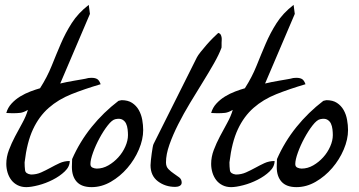

<svg xmlns="http://www.w3.org/2000/svg" viewBox="-20 -768 1475 789"><path d="M5.9 -94.7Q5.9 -123 16.6 -151.4Q27.3 -179.7 42 -207.5Q56.6 -235.4 71.8 -262.7Q86.9 -290 94.7 -316.4Q76.2 -305.7 63 -304.2Q49.8 -302.7 31.2 -302.7Q29.3 -302.7 19 -303.2Q8.8 -303.7 5.9 -303.7Q11.7 -325.2 27.3 -342.3Q43 -359.4 63 -371.6Q83 -383.8 105 -392.1Q127 -400.4 144.5 -405.3Q173.8 -451.2 192.4 -497.6Q210.9 -543.9 230 -588.4Q249 -632.8 274.9 -673.3Q300.8 -713.9 344.7 -748L349.6 -710.9L227.5 -424.8Q238.3 -427.7 253.9 -430.7Q269.5 -433.6 285.6 -436.5Q301.8 -439.5 316.9 -441.9Q332 -444.3 342.8 -447.3Q343.8 -447.3 348.6 -447.8Q353.5 -448.2 356.4 -448.2Q370.1 -448.2 378.9 -443.4Q387.7 -438.5 393.6 -421.9Q327.1 -402.3 273.4 -380.9Q219.7 -359.4 180.2 -324.7Q140.6 -290 115.7 -236.8Q90.8 -183.6 81.1 -100.6Q81.1 -83 83 -68.4Q85 -53.7 107.4 -50.8Q129.9 -50.8 149.4 -59.6Q168.9 -68.4 187.5 -78.6Q206.1 -88.9 225.1 -97.7Q244.1 -106.4 266.6 -106.4Q266.6 -83 246.1 -63.5Q225.6 -43.9 196.8 -29.3Q168 -14.6 137.7 -6.8Q107.4 1 87.9 1Q68.4 1 52.7 -6.8Q37.1 -14.6 26.9 -27.8Q16.6 -41 11.2 -58.6Q5.9 -76.2 5.9 -94.7Z M275.4 -82Q275.4 -85.9 275.9 -98.1Q276.4 -110.4 276.4 -114.3Q307.6 -185.5 356.4 -246.1Q405.3 -306.6 466.8 -353.5Q468.8 -353.5 473.1 -355Q477.5 -356.4 479.5 -356.4Q505.9 -356.4 522.9 -345.2Q540 -334 550.3 -315.9Q560.5 -297.9 564.5 -275.9Q568.4 -253.9 568.4 -233.4Q568.4 -195.3 550.8 -153.8Q533.2 -112.3 503.4 -77.6Q473.6 -43 435.5 -21Q397.5 1 356.4 1Q315.4 1 295.4 -21Q275.4 -43 275.4 -82ZM351.6 -93.8Q351.6 -83 360.4 -79.1Q369.1 -75.2 377.9 -75.2Q402.3 -75.2 425.3 -88.4Q448.2 -101.6 466.3 -121.6Q484.4 -141.6 495.1 -166Q505.9 -190.4 505.9 -212.9Q505.9 -223.6 504.4 -236.8Q502.9 -250 498 -260.3Q493.2 -270.5 482.9 -276.4Q472.7 -282.2 454.1 -278.3Q440.4 -275.4 422.9 -252.9Q405.3 -230.5 389.2 -200.7Q373 -170.9 362.3 -141.1Q351.6 -111.3 351.6 -93.8Z M598.6 -88.9Q598.6 -95.7 600.1 -109.9Q601.6 -124 603.5 -137.7Q605.5 -151.4 607.4 -162.6Q609.4 -173.8 611.3 -176.8L789.1 -532.2Q793 -540 804.2 -554.2Q815.4 -568.4 828.6 -583.5Q841.8 -598.6 855 -611.8Q868.2 -625 877 -632.8Q883.8 -630.9 886.7 -626Q889.6 -621.1 890.6 -614.7Q891.6 -608.4 891.1 -602.5Q890.6 -596.7 890.6 -592.8Q890.6 -587.9 890.6 -579.1Q890.6 -570.3 889.6 -570.3Q879.9 -543.9 859.4 -507.8Q838.9 -471.7 813.5 -430.7Q788.1 -389.6 761.2 -345.2Q734.4 -300.8 712.4 -257.3Q690.4 -213.9 676.3 -173.8Q662.1 -133.8 662.1 -100.6Q662.1 -83 672.4 -72.8Q682.6 -62.5 694.3 -54.7Q706.1 -46.9 716.3 -39.1Q726.6 -31.2 726.6 -17.6Q726.6 -8.8 718.8 -4.4Q710.9 0 700.2 0Q659.2 0 628.9 -22.9Q598.6 -45.9 598.6 -88.9Z M847.7 -94.7Q847.7 -123 858.4 -151.4Q869.1 -179.7 883.8 -207.5Q898.4 -235.4 913.6 -262.7Q928.7 -290 936.5 -316.4Q918 -305.7 904.8 -304.2Q891.6 -302.7 873 -302.7Q871.1 -302.7 860.8 -303.2Q850.6 -303.7 847.7 -303.7Q853.5 -325.2 869.1 -342.3Q884.8 -359.4 904.8 -371.6Q924.8 -383.8 946.8 -392.1Q968.8 -400.4 986.3 -405.3Q1015.6 -451.2 1034.2 -497.6Q1052.7 -543.9 1071.8 -588.4Q1090.8 -632.8 1116.7 -673.3Q1142.6 -713.9 1186.5 -748L1191.4 -710.9L1069.3 -424.8Q1080.1 -427.7 1095.7 -430.7Q1111.3 -433.6 1127.4 -436.5Q1143.6 -439.5 1158.7 -441.9Q1173.8 -444.3 1184.6 -447.3Q1185.5 -447.3 1190.4 -447.8Q1195.3 -448.2 1198.2 -448.2Q1211.9 -448.2 1220.7 -443.4Q1229.5 -438.5 1235.4 -421.9Q1168.9 -402.3 1115.2 -380.9Q1061.5 -359.4 1022 -324.7Q982.4 -290 957.5 -236.8Q932.6 -183.6 922.9 -100.6Q922.9 -83 924.8 -68.4Q926.8 -53.7 949.2 -50.8Q971.7 -50.8 991.2 -59.6Q1010.7 -68.4 1029.3 -78.6Q1047.9 -88.9 1066.9 -97.7Q1085.9 -106.4 1108.4 -106.4Q1108.4 -83 1087.9 -63.5Q1067.4 -43.9 1038.6 -29.3Q1009.8 -14.6 979.5 -6.8Q949.2 1 929.7 1Q910.2 1 894.5 -6.8Q878.9 -14.6 868.7 -27.8Q858.4 -41 853 -58.6Q847.7 -76.2 847.7 -94.7Z M1117.2 -82Q1117.2 -85.9 1117.7 -98.1Q1118.2 -110.4 1118.2 -114.3Q1149.4 -185.5 1198.2 -246.1Q1247.1 -306.6 1308.6 -353.5Q1310.5 -353.5 1314.9 -355Q1319.3 -356.4 1321.3 -356.4Q1347.7 -356.4 1364.7 -345.2Q1381.8 -334 1392.1 -315.9Q1402.3 -297.9 1406.2 -275.9Q1410.2 -253.9 1410.2 -233.4Q1410.2 -195.3 1392.6 -153.8Q1375 -112.3 1345.2 -77.6Q1315.4 -43 1277.3 -21Q1239.3 1 1198.2 1Q1157.2 1 1137.2 -21Q1117.2 -43 1117.2 -82ZM1193.4 -93.8Q1193.4 -83 1202.1 -79.1Q1210.9 -75.2 1219.7 -75.2Q1244.1 -75.2 1267.1 -88.4Q1290 -101.6 1308.1 -121.6Q1326.2 -141.6 1336.9 -166Q1347.7 -190.4 1347.7 -212.9Q1347.7 -223.6 1346.2 -236.8Q1344.7 -250 1339.8 -260.3Q1335 -270.5 1324.7 -276.4Q1314.5 -282.2 1295.9 -278.3Q1282.2 -275.4 1264.6 -252.9Q1247.1 -230.5 1231 -200.7Q1214.8 -170.9 1204.1 -141.1Q1193.4 -111.3 1193.4 -93.8Z"/></svg>

Font: La Belle Aurore
Style: Regular
Weight: 400
Version: Version 1.001 2001